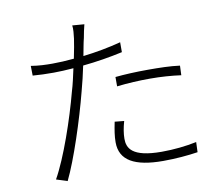

<svg xmlns="http://www.w3.org/2000/svg" viewBox="-85 -886 1171 1011"><g transform="rotate(-10 500.0 -380.5)"><path d="M596 -651C532 -634 461 -621 393 -613C400 -648 405 -680 412 -707C415 -726 422 -758 427 -777L363 -782C366 -763 363 -735 360 -712C357 -689 350 -652 341 -608C299 -604 261 -602 226 -602C191 -602 154 -603 111 -610L112 -558C149 -555 183 -554 224 -554C256 -554 291 -556 330 -559C321 -518 312 -475 301 -440C264 -299 197 -102 138 2L197 21C248 -83 314 -286 351 -430C363 -475 374 -519 383 -564C455 -571 528 -583 596 -598ZM540 -425C600 -432 658 -435 718 -435C775 -435 832 -431 883 -424L885 -475C834 -482 775 -483 715 -483C651 -483 589 -480 540 -475ZM495 -244C486 -200 481 -169 481 -136C481 -39 559 4 711 4C779 4 845 -2 897 -10L899 -64C843 -52 776 -45 712 -45C552 -45 530 -97 530 -146C530 -173 535 -204 545 -239Z"/></g></svg>

Font: Spoqa Han Sans Neo Light
Style: Regular
Weight: 300
Designer: [Spoqa Han Sans Neo] Dong-huui Kim  Younghwa Kang  Yujin Lee  [Noto Sans] Ryoko NISHIZUKA  (kana & ideographs); Paul D. 
Foundry: Spoqa (http://www.spoqa-han-sans.com)
Version: Version 1.000